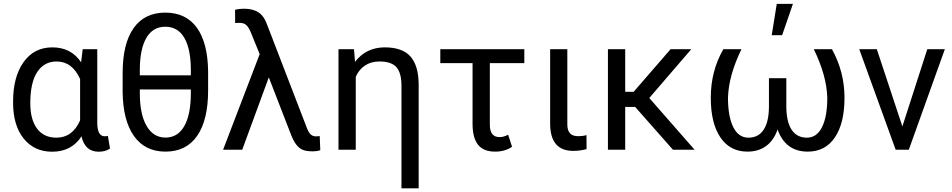

<svg xmlns="http://www.w3.org/2000/svg" viewBox="-20 -787 5004 1009"><path d="M491.2 -528.3V-139.2Q492.2 -70.8 530.3 -70.8Q539.6 -70.8 546.9 -73.2L558.1 -6.3Q534.7 10.3 498.5 10.3Q426.8 10.3 408.2 -70.3Q356 10.3 253.9 10.3Q160.2 10.3 104.5 -58.8Q48.8 -127.9 48.8 -247.1V-254.4Q48.8 -383.3 104 -460.7Q159.2 -538.1 254.9 -538.1Q354 -538.1 406.2 -459.5L414.6 -528.3ZM139.2 -244.1Q139.2 -158.7 174.8 -111.1Q210.4 -63.5 276.4 -63.5Q360.8 -63.5 400.9 -154.3V-372.1Q359.4 -463.9 277.3 -463.9Q211.9 -463.9 175.5 -408.4Q139.2 -353 139.2 -244.1Z M1073.7 -312.5Q1073.7 -155.8 1016.1 -73Q958.5 9.8 849.6 9.8Q742.7 9.8 684.6 -71.3Q626.5 -152.3 624.5 -302.7V-402.8Q624.5 -557.6 682.1 -639.2Q739.7 -720.7 848.6 -720.7Q957 -720.7 1014.4 -641.6Q1071.8 -562.5 1073.7 -412.6ZM714.8 -391.1H982.9V-418Q982.9 -528.8 949 -587.6Q915 -646.5 848.6 -646.5Q783.2 -646.5 749 -587.6Q714.8 -528.8 714.8 -418ZM982.9 -316.9H714.8V-297.9Q714.8 -186 750.5 -125Q786.1 -64 849.6 -64Q913.1 -64 947.5 -122.6Q981.9 -181.2 982.9 -292Z M1261.7 -741.2Q1309.6 -741.2 1338.9 -721.7Q1368.2 -702.1 1384.3 -655.8L1592.8 -114.3Q1602.5 -89.4 1613.5 -79.8Q1624.5 -70.3 1641.6 -70.3L1660.2 -71.8L1663.1 2.4Q1645.5 8.3 1625 8.3Q1587.4 8.3 1568.4 -0.7Q1549.3 -9.8 1534.2 -30.8Q1519 -51.8 1504.9 -90.8L1392.6 -380.4L1252.9 0H1152.3L1344.7 -502.4L1297.9 -617.2Q1286.6 -644.5 1273.7 -655.8Q1260.7 -667 1238.8 -667L1215.8 -666L1215.3 -735.4Q1235.8 -741.2 1261.7 -741.2Z M1840.3 -528.3 1845.7 -461.9Q1904.3 -538.1 2002 -538.1Q2094.7 -538.1 2137.2 -490Q2179.7 -441.9 2180.2 -342.3V202.6H2089.8V-336.9Q2089.8 -403.3 2063.5 -433.6Q2037.1 -463.9 1974.6 -463.9Q1929.7 -463.9 1897.9 -442.6Q1866.2 -421.4 1849.6 -383.3V0H1758.8V-528.3Z M2735.4 -455.1H2554.2V-131.3Q2554.2 -66.4 2605.5 -66.4Q2626.5 -66.4 2650.4 -79.1L2670.9 -15.6Q2633.8 9.8 2582 9.8Q2521 9.8 2492.4 -26.1Q2463.9 -62 2463.4 -133.3V-455.1H2293.9V-528.3H2735.4Z M2961.4 -528.3V-133.3Q2961.4 -102.5 2974.9 -86.9Q2988.3 -71.3 3019.5 -71.3Q3043 -71.3 3062 -77.1L3062.5 -3.4Q3028.3 5.9 2992.7 5.9Q2871.1 5.9 2871.1 -137.7V-528.3Z M3317.9 -225.1H3265.6V0H3174.8V-528.3H3265.6V-304.7H3310.1L3503.9 -528.3H3612.8L3392.1 -272L3630.4 0H3516.6Z M3876.5 -528.3Q3809.1 -390.1 3805.7 -273.4Q3805.7 -174.3 3833.5 -118.9Q3861.3 -63.5 3913.1 -63.5Q3965.8 -63.5 3993.4 -105.7Q4021 -147.9 4021 -229V-376H4112.3V-226.6Q4112.8 -146.5 4140.4 -105Q4168 -63.5 4220.2 -63.5Q4272 -63.5 4299.8 -118.7Q4327.6 -173.8 4327.6 -273.4Q4324.2 -390.1 4256.8 -528.3H4352.1Q4418 -409.2 4418 -273.4Q4418 -139.2 4367.4 -64.7Q4316.9 9.8 4225.1 9.8Q4107.9 9.8 4066.4 -106.4Q4046.4 -49.3 4006.3 -19.8Q3966.3 9.8 3908.2 9.8Q3816.4 9.8 3765.9 -64.7Q3715.3 -139.2 3715.3 -273.4Q3715.3 -413.6 3781.2 -528.3ZM4062 -766.6H4147L4090.3 -602.1H4035.6Z M4722.2 -122.6 4853 -528.3H4945.3L4755.9 0H4687L4495.6 -528.3H4587.9Z"/></svg>

Font: Roboto-ThirdPerson-AD3FC
Style: ThirdPerson-AD3FC
Weight: 400
Designer: Google
Version: Version 2.137; 2017